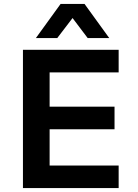

<svg xmlns="http://www.w3.org/2000/svg" viewBox="-20 -959 702 979"><path d="M97 0V-705H585V-590H233V-415H564V-300H233V-115H585V0ZM163 -765 289 -939H411L537 -765H427L350 -867L272 -765Z"/></svg>

Font: Nunito Sans 7pt
Style: Bold
Weight: 700
Designer: Vernon Adams
Foundry: Vernon Adams
Version: Version 3.101;gftools[0.9.27]